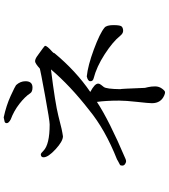

<svg xmlns="http://www.w3.org/2000/svg" viewBox="43 -891 914 1040"><g transform="rotate(-90 500.0 -371.0)"><path d="M168 -592Q168 -606 183 -607Q190 -607 203 -593Q237 -559 346 -559Q367 -559 503 -584Q639 -609 648 -612Q677 -638 688 -638Q699 -638 714 -628Q772 -587 772 -584Q772 -573 740 -545Q732 -538 732 -533Q636 -417 522 -339Q567 -315 567 -297Q567 -288 560 -280Q553 -272 549 -266Q538 -252 537 -177Q539 -177 544 -43L548 -26Q552 -8 552 12.5Q552 33 540 49.5Q528 66 520.5 66Q513 66 504 62Q461 44 461 -5Q461 -22 468 -84.5Q475 -147 475 -182V-183Q475 -254 468 -303Q368 -237 159 -148Q152 -145 146 -145Q140 -145 131.5 -150.5Q123 -156 123 -165.5Q123 -175 127 -178Q156 -193 156 -194Q318 -258 425 -346Q556 -448 644 -552Q460 -529 393 -512Q326 -495 322.5 -494.5Q319 -494 302.5 -490.5Q286 -487 282 -487Q255 -487 211.5 -527Q168 -567 168 -592ZM870 -262Q884 -251 884 -213Q884 -175 875.5 -168Q867 -161 853 -161Q839 -161 826 -177Q794 -217 726 -261Q658 -305 595 -321Q580 -325 580 -338V-339Q580 -352 606 -358Q665 -352 752.5 -319.5Q840 -287 870 -262ZM580 -690Q580 -652 546 -652Q523 -652 515 -664Q497 -692 458 -722.5Q419 -753 373 -770Q353 -781 353 -791Q353 -801 361 -803L384 -808Q449 -794 501 -770Q553 -746 559 -741Q580 -718 580 -690Z"/></g></svg>

Font: Sawarabi Mincho
Style: Regular
Weight: 400
Version: Version 1.00